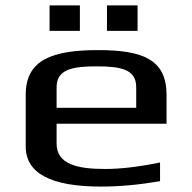

<svg xmlns="http://www.w3.org/2000/svg" viewBox="-20 -679 709 709"><path d="M343 -494C172 -494 75 -458 75 -329V-138C75 -39 168 10 353 10C423 10 496 3 571 -10V-79C493 -63 425 -55 368 -55C264 -55 189 -73 189 -149V-222H595V-329C595 -458 509 -494 343 -494ZM336 -434C427 -434 483 -423 483 -357V-281H189V-357C189 -423 248 -434 336 -434ZM275 -565V-659H163V-565ZM488 -565V-659H375V-565Z"/></svg>

Font: Gamestation Extended
Style: Regular
Weight: 400
Width: 7
Designer: Jonas Hecksher
Foundry: Jonas Hecksher, Playtypeª, e-types AS
Version: Version 1.003